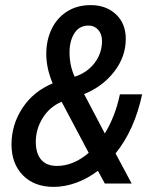

<svg xmlns="http://www.w3.org/2000/svg" viewBox="-20 -718 601 751"><path d="M432 -118 495 0H390L363 -50Q322 -19 277.5 -3Q233 13 190 13Q114 13 69.5 -32.5Q25 -78 25 -153Q25 -230 67.5 -295Q110 -360 186 -392Q161 -451 161 -507Q161 -560 181.5 -603.5Q202 -647 241.5 -672.5Q281 -698 335 -698Q395 -698 433.5 -662Q472 -626 472 -566Q472 -496 426.5 -437.5Q381 -379 309 -350L390 -196Q431 -263 449 -349H536Q506 -209 432 -118ZM252 -513Q252 -461 272 -418Q320 -433 349.5 -471Q379 -509 379 -558Q379 -585 364 -601.5Q349 -618 327 -618Q290 -618 271 -588Q252 -558 252 -513ZM327 -120 221 -320Q174 -300 147 -256.5Q120 -213 120 -163Q120 -118 141 -93.5Q162 -69 203 -69Q267 -69 327 -120Z"/></svg>

Font: Archivo Narrow Medium
Style: Italic
Weight: 500
Italic angle: -8°
Designer: Hector Gatti
Foundry: Omnibus-Type
Version: Version 2.001